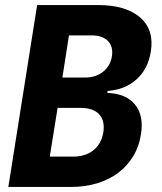

<svg xmlns="http://www.w3.org/2000/svg" viewBox="-20 -740 640 760"><path d="M577 -536Q566 -467 520.5 -426Q475 -385 406 -380L405 -372Q478 -370 514 -326.5Q550 -283 538 -209Q531 -161 507.5 -122Q484 -83 448 -56Q412 -29 364.5 -14.5Q317 0 260 0H13L127 -720H368Q478 -720 534.5 -671Q591 -622 577 -536ZM389 -216Q396 -262 372.5 -287.5Q349 -313 299 -313H208L177 -120H268Q318 -120 349.5 -145Q381 -170 389 -216ZM423 -517Q429 -555 407.5 -577.5Q386 -600 342 -600H253L227 -433H316Q359 -433 388 -456Q417 -479 423 -517Z"/></svg>

Font: JetBrains Mono ExtraBold
Style: Italic
Weight: 800
Designer: Philipp Nurullin, Konstantin Bulenkov
Foundry: JetBrains
Version: Version 1.000; ttfautohint (v1.8.3)